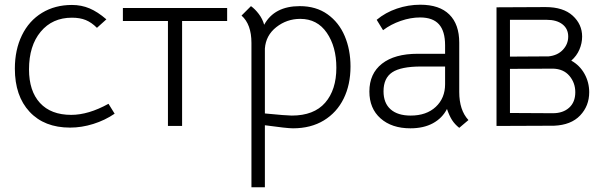

<svg xmlns="http://www.w3.org/2000/svg" viewBox="-20 -534 2560 814"><path d="M43 -243Q43 -323 73 -384.5Q103 -446 158 -479.5Q213 -513 285 -513Q325 -513 359.5 -498.5Q394 -484 431 -452L391 -416Q368 -439 343.5 -449Q319 -459 285 -459Q202 -459 152.5 -399.5Q103 -340 103 -240Q103 -148 149.5 -97.5Q196 -47 282 -47Q355 -47 440 -94L466 -52Q425 -24 375.5 -8.5Q326 7 277 7Q168 7 105.5 -60Q43 -127 43 -243Z M692 -445H501V-500H943V-445H752V0H692Z M1466 -252Q1466 -175 1437 -116Q1408 -57 1353 -23.5Q1298 10 1222 10Q1197 10 1103 -3V260H1046V-352Q1046 -431 1004 -468L1044 -508Q1061 -496 1077 -475Q1093 -454 1100 -429Q1143 -508 1251 -508Q1320 -508 1368.5 -473.5Q1417 -439 1441.5 -381Q1466 -323 1466 -252ZM1406 -247Q1406 -336 1365.5 -395Q1325 -454 1253 -454Q1196 -454 1151.5 -419Q1107 -384 1103 -328V-53Q1195 -44 1217 -44Q1311 -44 1358.5 -98.5Q1406 -153 1406 -247Z M1875 -72Q1855 -33 1815.5 -11.5Q1776 10 1720 10Q1641 10 1593.5 -32Q1546 -74 1546 -146Q1546 -222 1599.5 -264Q1653 -306 1751 -306H1867V-342Q1867 -402 1841 -431Q1815 -460 1761 -460Q1721 -460 1679 -445.5Q1637 -431 1604 -406L1577 -450Q1614 -481 1662.5 -497.5Q1711 -514 1762 -514Q1843 -514 1885 -472.5Q1927 -431 1927 -353V-144Q1927 -67 1966 -25L1927 8Q1908 -7 1896.5 -25Q1885 -43 1875 -72ZM1867 -177V-252H1765Q1680 -252 1643 -227.5Q1606 -203 1606 -147Q1606 -97 1636 -70.5Q1666 -44 1721 -44Q1788 -44 1827.5 -81Q1867 -118 1867 -177Z M2293 -504Q2368 -504 2408 -467.5Q2448 -431 2448 -379Q2448 -351 2436.5 -324Q2425 -297 2402 -277Q2438 -257 2458 -221Q2478 -185 2478 -143Q2478 -85 2439.5 -44.5Q2401 -4 2329 -1L2085 0V-503ZM2389 -379Q2389 -412 2364.5 -431Q2340 -450 2298 -450H2142V-294L2306 -295Q2344 -299 2366.5 -323Q2389 -347 2389 -379ZM2419 -143Q2419 -183 2394 -212.5Q2369 -242 2324 -243L2142 -242V-55L2324 -54Q2367 -54 2393 -77.5Q2419 -101 2419 -143Z"/></svg>

Font: Bellota Text
Style: Regular
Weight: 400
Designer: Kemie Guaida
Foundry: Kemie Guaida
Version: Version 4.001